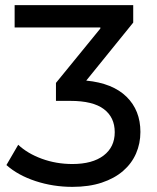

<svg xmlns="http://www.w3.org/2000/svg" viewBox="-20 -720 612 748"><path d="M527 -206Q527 -161 510 -122Q493 -83 459.5 -54Q426 -25 376.5 -8.5Q327 8 262 8Q187 8 118.5 -14.5Q50 -37 5 -77L51 -156Q87 -122 143 -101.5Q199 -81 262 -81Q340 -81 383.5 -114Q427 -147 427 -205Q427 -263 384.5 -295Q342 -327 254 -327H198V-397L371 -609V-613H37V-700H499V-632L316 -406Q419 -396 473 -343Q527 -290 527 -206Z"/></svg>

Font: CMG Sans Medium
Style: Regular
Weight: 500
Designer: Julieta Ulanovsky
Foundry: Julieta Ulanovsky
Version: Version 7.200